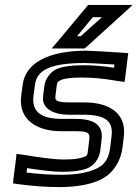

<svg xmlns="http://www.w3.org/2000/svg" viewBox="-20 -725 559 780"><path d="M228 -192H283C333 -192 346 -188 343 -160L337 -111C335 -94 333 -92 320 -87C302 -80 276 -77 237 -77C207 -77 154 -83 76 -96L47 -100L44 -71L35 -2L33 20L54 23C112 31 169 35 222 35C292 35 352 24 394 2C440 -22 471 -70 478 -128L483 -170C494 -259 432 -309 322 -309H266C213 -309 203 -315 205 -333L210 -374C212 -390 214 -393 226 -399C239 -406 266 -410 312 -410C355 -410 402 -406 458 -396L486 -392L490 -421L498 -486L501 -509L477 -511C396 -516 346 -519 330 -519C180 -519 83 -471 72 -380L66 -335C54 -237 132 -192 228 -192ZM234 -242C151 -242 108 -267 116 -335L122 -380C129 -441 186 -469 324 -469C337 -469 378 -467 445 -463L443 -450C397 -457 355 -460 318 -460C269 -460 229 -454 207 -443C182 -430 163 -402 160 -374L155 -333C149 -286 194 -259 260 -259H316C410 -259 441 -233 433 -170L428 -128C422 -82 407 -58 376 -42C340 -24 293 -15 228 -15C183 -15 137 -18 88 -24L90 -42C155 -32 202 -27 231 -27C273 -27 308 -31 332 -40C361 -51 383 -80 387 -111L393 -160C401 -227 345 -242 289 -242H234ZM460 -705H351H338L329 -694L223 -567L190 -528H239H313H323L332 -535L472 -662L519 -705H460ZM394 -655 308 -578H293L357 -655H394Z"/></svg>

Font: Gamestation Text Outline
Style: Italic
Weight: 400
Designer: Jonas Hecksher
Foundry: Jonas Hecksher, Playtypeª, e-types AS
Version: Version 1.003